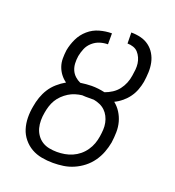

<svg xmlns="http://www.w3.org/2000/svg" viewBox="-135 -841 869 955"><g transform="rotate(20 300.0 -363.5)"><path d="M252 8Q221 8 191.5 2.5Q162 -3 137.5 -17Q113 -31 94.5 -53.5Q76 -76 67.5 -103.5Q59 -131 58.5 -161.5Q58 -192 64 -223Q68 -248 76.5 -272.5Q85 -297 99 -319Q113 -341 133.5 -359Q154 -377 177 -390Q160 -402 147.5 -418.5Q135 -435 128 -455Q121 -475 121 -497.5Q121 -520 124 -542Q130 -574 144.5 -604.5Q159 -635 185 -657.5Q211 -680 243.5 -689Q276 -698 308 -698V-640Q287 -640 266 -633.5Q245 -627 227.5 -611.5Q210 -596 201.5 -575.5Q193 -555 189 -534V-533Q186 -514 187 -495Q188 -476 195 -460Q202 -444 215 -432Q228 -420 244 -413Q259 -415 274 -416.5Q289 -418 303 -418Q321 -418 338 -416Q355 -414 373 -410Q393 -417 411.5 -429Q430 -441 443 -458Q456 -475 464 -494.5Q472 -514 475 -535Q478 -552 479.5 -568.5Q481 -585 479 -600.5Q477 -616 470.5 -630.5Q464 -645 454 -656Q444 -667 429 -672Q414 -677 398 -677L397 -735Q423 -735 447.5 -729Q472 -723 491.5 -708.5Q511 -694 523.5 -673Q536 -652 541 -628Q546 -604 545 -578Q544 -552 540 -526Q536 -504 528 -482.5Q520 -461 506.5 -442Q493 -423 474.5 -407.5Q456 -392 435 -382Q455 -366 469 -344Q483 -322 490 -296.5Q497 -271 496.5 -243Q496 -215 492 -187Q487 -160 477 -133.5Q467 -107 450 -83Q433 -59 410 -41Q387 -23 360.5 -11.5Q334 0 306.5 4Q279 8 252 8ZM252 -50Q272 -50 292.5 -53.5Q313 -57 332.5 -65.5Q352 -74 368.5 -87.5Q385 -101 397.5 -119Q410 -137 417 -156.5Q424 -176 427 -196Q430 -215 431 -233Q432 -251 428.5 -268.5Q425 -286 417 -301.5Q409 -317 397 -328.5Q385 -340 369 -347Q353 -354 336 -357H311Q302 -357 292.5 -357Q283 -357 274 -358Q257 -356 239 -350.5Q221 -345 205 -335Q189 -325 175 -311.5Q161 -298 151.5 -282Q142 -266 136.5 -248.5Q131 -231 128 -213Q124 -192 124 -171Q124 -150 129 -131Q134 -112 145.5 -95.5Q157 -79 173.5 -68.5Q190 -58 210.5 -54Q231 -50 252 -50Z"/></g></svg>

Font: Iosevka Aile Light
Style: Italic
Weight: 300
Italic angle: -9°
Designer: Belleve Invis
Foundry: Belleve Invis
Version: Version 31.1.0; ttfautohint (v1.8.4)